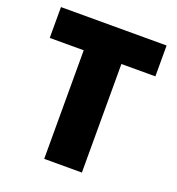

<svg xmlns="http://www.w3.org/2000/svg" viewBox="-130 -819 851 924"><g transform="rotate(20 295.5 -357.0)"><path d="M392 0H199V-556H25V-714H566V-556H392Z"/></g></svg>

Font: Noto Sans Hebrew Thin Black
Style: Regular
Weight: 900
Version: Version 3.001